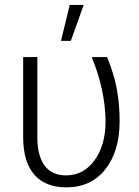

<svg xmlns="http://www.w3.org/2000/svg" viewBox="-20 -764 575 793"><path d="M134.3 -528.3V-194.8Q134.8 -118.7 165 -79.1Q195.3 -39.6 252 -39.6Q325.2 -39.6 370.6 -102.1Q416 -164.6 416 -263.7Q414.6 -391.6 358.9 -528.3H422.4Q450.7 -459 462.4 -396.5Q474.1 -334 474.1 -264.6Q474.1 -139.2 415 -64.7Q356 9.8 254.4 9.8Q167 9.8 121.3 -43Q75.7 -95.7 75.7 -198.2V-528.3ZM268.1 -743.7H325.7L272.5 -595.2H231.9Z"/></svg>

Font: Roboto-Light
Style: Regular
Weight: 300
Designer: Google
Version: Version 2.137; 2017